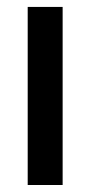

<svg xmlns="http://www.w3.org/2000/svg" viewBox="-20 -529 258 549"><path d="M59.2 0V-509.2H159.1V0Z"/></svg>

Font: Red Hat Display VF
Style: Regular
Weight: 300
Designer: Pentagram, MCKL
Foundry: Pentagram, MCKL
Version: Version 1.023